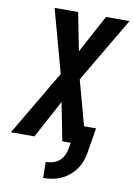

<svg xmlns="http://www.w3.org/2000/svg" viewBox="-123 -799 755 1085"><g transform="rotate(10 254.5 -256.0)"><path d="M203 223 202 131Q222 131 242 125.5Q262 120 278 106.5Q294 93 303.5 74Q313 55 316 35L322 0H274L231 -218L114 0H-21L199 -373L100 -735H235L278 -517L395 -735H530L310 -362L380 -105H449L426 35Q422 61 413 86Q404 111 388.5 133.5Q373 156 351.5 174Q330 192 305 203Q280 214 254 218.5Q228 223 203 223Z"/></g></svg>

Font: Iosevka Extrabold Oblique
Style: Regular
Weight: 800
Italic angle: -9°
Monospace: yes
Designer: Belleve Invis
Foundry: Belleve Invis
Version: Version 32.5.0; ttfautohint (v1.8.4)